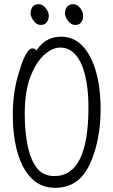

<svg xmlns="http://www.w3.org/2000/svg" viewBox="-20 -883 540 916"><path d="M174 -764Q155 -764 140.5 -783.5Q126 -803 126 -820Q128 -863 165 -863Q183 -863 198 -844.5Q213 -826 213 -806Q209 -764 174 -764ZM460 -363Q460 -211 408 -99Q356 13 244 13Q175 13 130 -32.5Q85 -78 63 -157Q41 -236 41 -337Q41 -452 75 -552Q92 -609 110 -634Q122 -652 133.5 -652Q145 -652 149 -647L153 -642L157 -647Q200 -708 271 -708Q332 -708 374 -663.5Q416 -619 438 -541Q460 -463 460 -363ZM339 -764Q319 -764 304.5 -783.5Q290 -803 290 -820Q293 -863 330 -863Q348 -863 362.5 -844.5Q377 -826 377 -806Q374 -764 339 -764ZM402 -371Q402 -488 373 -566Q338 -656 267 -656Q230 -656 191.5 -622Q153 -588 125.5 -518Q98 -448 98 -339Q98 -259 111 -192Q124 -125 154 -84Q184 -43 240 -43Q402 -43 402 -371Z"/></svg>

Font: Moon Stars Kai HW Light
Style: Regular
Weight: 300
Designer: GuiWonder
Version: Version 1.101